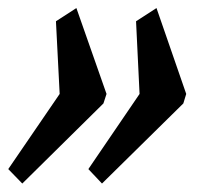

<svg xmlns="http://www.w3.org/2000/svg" viewBox="-29 -468 537 465"><path d="M25 -23.5 -9 -58.5 115.5 -240.5 106.5 -416.5 156 -448.5 229 -240.5 221.5 -217.5ZM218 -23.5 185 -58.5 309 -240.5 300.5 -416.5 350 -448.5 422 -240.5 415 -217.5Z"/></svg>

Font: Libre Caslon Condensed
Style: Italic
Weight: 400
Italic angle: -22.583°
Designer: Pablo Impallari, Rodrigo Fuenzalida, Katja Schimmel, Ertekin Erdin
Foundry: Pablo Impallari, Rodrigo Fuenzalida
Version: Version 2.000;gftools[0.9.33]